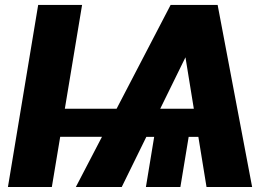

<svg xmlns="http://www.w3.org/2000/svg" viewBox="-20 -747 1114 767"><path d="M11.7 0 132.5 -727.3H307.9L239 -312.5H445.7L661.6 -727.3H849.4L987.2 0H805L772.4 -200.3H733.7L700.6 0H562.9L595.9 -200.3H564.6L466.3 0H283L387.4 -200.6H220.5L187.1 0ZM620 -312.5H754.3L720.9 -518.1Z"/></svg>

Font: Inter P Extra Bold
Style: Italic
Weight: 800
Italic angle: 9.39999°
Designer: Rasmus Andersson
Foundry: rsms
Version: Version 3.018;git-588b23468